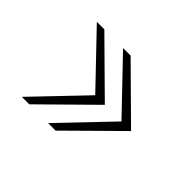

<svg xmlns="http://www.w3.org/2000/svg" viewBox="-103 -703 905 905"><g transform="rotate(45 350.0 -250.0)"><path d="M105 0 344.2 -250 105 -500H154.8L408.2 -250L154.8 0ZM279.8 0 519 -250 279.8 -500H330.1L583 -250L330.1 0Z"/></g></svg>

Font: CMU Bright
Style: Roman
Weight: 500
Version: Version 0.7.0